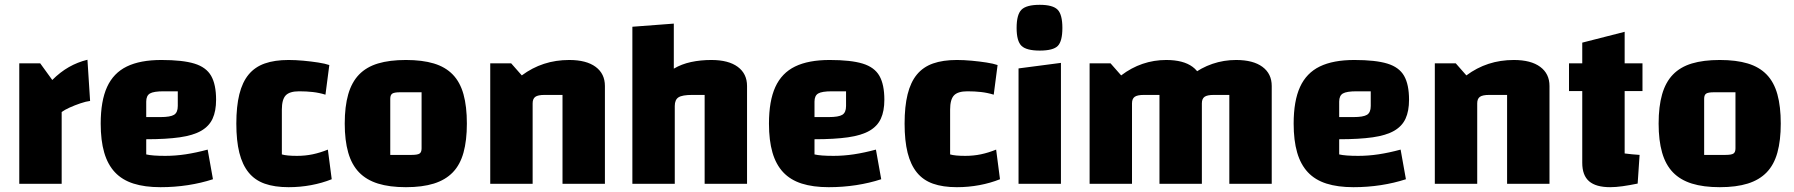

<svg xmlns="http://www.w3.org/2000/svg" viewBox="-20 -763 7449 797"><path d="M147 -500 197 -431Q230 -464 266 -484.5Q302 -505 343 -515L354 -344Q337 -342 313.5 -334Q290 -326 269 -316.5Q248 -307 236 -298V0H60V-500Z M646 14Q581 14 534 -1Q487 -16 457 -48Q427 -80 412.5 -130Q398 -180 398 -250Q398 -344 424.5 -402Q451 -460 506.5 -487Q562 -514 650 -514Q738 -514 787 -499Q836 -484 856.5 -448Q877 -412 877 -349Q877 -302 862.5 -270.5Q848 -239 815 -220Q782 -201 726 -193Q670 -185 587 -185H557V-277H646Q687 -277 702.5 -286.5Q718 -296 718 -323V-384H659Q618 -384 602.5 -375Q587 -366 587 -341V-122Q612 -116 666 -116Q708 -116 751 -122.5Q794 -129 842 -142L864 -19Q815 -3 760 5.5Q705 14 646 14Z M1178 14Q1120 14 1079 -0.5Q1038 -15 1012 -47Q986 -79 973.5 -129Q961 -179 961 -250Q961 -321 973.5 -371.5Q986 -422 1012 -453.5Q1038 -485 1079 -499.5Q1120 -514 1178 -514Q1207 -514 1239.5 -511Q1272 -508 1301 -503.5Q1330 -499 1347 -493L1331 -370Q1305 -378 1278.5 -381Q1252 -384 1222 -384Q1182 -384 1166 -367Q1150 -350 1150 -308V-122Q1170 -116 1213 -116Q1247 -116 1278 -122.5Q1309 -129 1341 -142L1357 -19Q1317 -3 1271.5 5.5Q1226 14 1178 14Z M1665 14Q1597 14 1549 -1Q1501 -16 1470.5 -47.5Q1440 -79 1425.5 -129.5Q1411 -180 1411 -250Q1411 -321 1425.5 -371.5Q1440 -422 1470.5 -453.5Q1501 -485 1549 -499.5Q1597 -514 1665 -514Q1733 -514 1781 -499.5Q1829 -485 1859.5 -453.5Q1890 -422 1904 -371.5Q1918 -321 1918 -250Q1918 -180 1904 -129.5Q1890 -79 1859.5 -47.5Q1829 -16 1781 -1Q1733 14 1665 14ZM1600 -120H1689Q1713 -120 1721.5 -125.5Q1730 -131 1730 -147V-380H1641Q1617 -380 1608.5 -374.5Q1600 -369 1600 -353Z M2015 0V-500H2102L2146 -450Q2189 -482 2238 -498Q2287 -514 2343 -514Q2414 -514 2452.5 -485.5Q2491 -457 2491 -406V0H2315V-369H2241Q2213 -369 2202 -361Q2191 -353 2191 -334V0Z M2605 0V-652L2777 -665V-478Q2809 -497 2848.5 -505.5Q2888 -514 2933 -514Q3004 -514 3042.5 -485.5Q3081 -457 3081 -406V0H2905V-369H2854Q2812 -369 2796.5 -359Q2781 -349 2781 -323V0Z M3420 14Q3355 14 3308 -1Q3261 -16 3231 -48Q3201 -80 3186.5 -130Q3172 -180 3172 -250Q3172 -344 3198.5 -402Q3225 -460 3280.5 -487Q3336 -514 3424 -514Q3512 -514 3561 -499Q3610 -484 3630.5 -448Q3651 -412 3651 -349Q3651 -302 3636.5 -270.5Q3622 -239 3589 -220Q3556 -201 3500 -193Q3444 -185 3361 -185H3331V-277H3420Q3461 -277 3476.5 -286.5Q3492 -296 3492 -323V-384H3433Q3392 -384 3376.5 -375Q3361 -366 3361 -341V-122Q3386 -116 3440 -116Q3482 -116 3525 -122.5Q3568 -129 3616 -142L3638 -19Q3589 -3 3534 5.5Q3479 14 3420 14Z M3952 14Q3894 14 3853 -0.5Q3812 -15 3786 -47Q3760 -79 3747.5 -129Q3735 -179 3735 -250Q3735 -321 3747.5 -371.5Q3760 -422 3786 -453.5Q3812 -485 3853 -499.5Q3894 -514 3952 -514Q3981 -514 4013.5 -511Q4046 -508 4075 -503.5Q4104 -499 4121 -493L4105 -370Q4079 -378 4052.5 -381Q4026 -384 3996 -384Q3956 -384 3940 -367Q3924 -350 3924 -308V-122Q3944 -116 3987 -116Q4021 -116 4052 -122.5Q4083 -129 4115 -142L4131 -19Q4091 -3 4045.5 5.5Q4000 14 3952 14Z M4208 -479 4384 -502V0H4208ZM4296 -553Q4241 -553 4220.5 -572.5Q4200 -592 4200 -647Q4200 -703 4220.5 -723Q4241 -743 4296 -743Q4350 -743 4370 -723Q4390 -703 4390 -647Q4390 -592 4371 -572.5Q4352 -553 4296 -553Z M4503 0V-500H4590L4634 -450Q4676 -482 4723 -498Q4770 -514 4821 -514Q4892 -514 4930.5 -485.5Q4969 -457 4969 -406V0H4793V-369H4729Q4701 -369 4690 -361Q4679 -353 4679 -334V0ZM4793 0V-500L4924 -450Q4966 -482 5013 -498Q5060 -514 5111 -514Q5182 -514 5220.5 -485.5Q5259 -457 5259 -406V0H5083V-369H5019Q4991 -369 4980 -361Q4969 -353 4969 -334V0Z M5598 14Q5533 14 5486 -1Q5439 -16 5409 -48Q5379 -80 5364.5 -130Q5350 -180 5350 -250Q5350 -344 5376.5 -402Q5403 -460 5458.5 -487Q5514 -514 5602 -514Q5690 -514 5739 -499Q5788 -484 5808.5 -448Q5829 -412 5829 -349Q5829 -302 5814.5 -270.5Q5800 -239 5767 -220Q5734 -201 5678 -193Q5622 -185 5539 -185H5509V-277H5598Q5639 -277 5654.5 -286.5Q5670 -296 5670 -323V-384H5611Q5570 -384 5554.5 -375Q5539 -366 5539 -341V-122Q5564 -116 5618 -116Q5660 -116 5703 -122.5Q5746 -129 5794 -142L5816 -19Q5767 -3 5712 5.5Q5657 14 5598 14Z M5936 0V-500H6023L6067 -450Q6110 -482 6159 -498Q6208 -514 6264 -514Q6335 -514 6373.5 -485.5Q6412 -457 6412 -406V0H6236V-369H6162Q6134 -369 6123 -361Q6112 -353 6112 -334V0Z M6664 14Q6605 14 6576.5 -10.5Q6548 -35 6548 -87V-586L6724 -631V-126Q6740 -124 6755 -122.5Q6770 -121 6786 -120L6778 -1Q6744 6 6715.5 10Q6687 14 6664 14ZM6493 -385V-500H6798V-385Z M7119 14Q7051 14 7003 -1Q6955 -16 6924.5 -47.5Q6894 -79 6879.5 -129.5Q6865 -180 6865 -250Q6865 -321 6879.5 -371.5Q6894 -422 6924.5 -453.5Q6955 -485 7003 -499.5Q7051 -514 7119 -514Q7187 -514 7235 -499.5Q7283 -485 7313.5 -453.5Q7344 -422 7358 -371.5Q7372 -321 7372 -250Q7372 -180 7358 -129.5Q7344 -79 7313.5 -47.5Q7283 -16 7235 -1Q7187 14 7119 14ZM7054 -120H7143Q7167 -120 7175.5 -125.5Q7184 -131 7184 -147V-380H7095Q7071 -380 7062.5 -374.5Q7054 -369 7054 -353Z"/></svg>

Font: Changa ExtraLight
Style: Bold
Weight: 700
Version: Version 3.002; ttfautohint (v1.8.2)